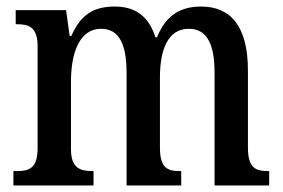

<svg xmlns="http://www.w3.org/2000/svg" viewBox="-20 -567 866 587"><path d="M21 0H266V-44H263C226 -44 197 -52 197 -111V-318C197 -403 222 -479 289 -479C346 -479 367 -429 367 -343V0H534V-44H530C492 -44 469 -53 469 -116V-331C469 -410 491 -479 557 -479C615 -479 636 -429 636 -343V0H803V-44H800C762 -44 738 -53 738 -116V-351C738 -487 685 -547 595 -547C535 -547 488 -523 460 -453H455C434 -522 388 -547 331 -547C267 -547 227 -523 198 -457H193L182 -536H28V-493H31C69 -493 95 -484 95 -425V-115C95 -53 70 -44 32 -44H21Z"/></svg>

Font: Noto Serif Devanagari Condensed Medium
Style: Regular
Weight: 500
Width: 3
Designer: Universal Thirst, Indian Type Foundry and the Monotype Design Team
Foundry: Monotype Imaging Inc.
Version: Version 2.004